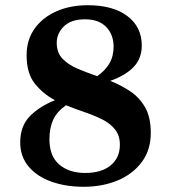

<svg xmlns="http://www.w3.org/2000/svg" viewBox="-20 -703 655 736"><path d="M316.5 -683Q413.5 -683 468.5 -641.2Q523.5 -599.5 523.5 -528.5Q523.5 -479 492.2 -446.2Q461 -413.5 402.5 -393Q443 -377 478.5 -353.5Q514 -330 536 -292Q558 -254 558 -194Q558 -128 523.5 -81.8Q489 -35.5 430.8 -11.2Q372.5 13 300.5 13Q232.5 13 177.5 -6.5Q122.5 -26 90 -64.2Q57.5 -102.5 57.5 -157.5Q57.5 -218.5 93 -256Q128.5 -293.5 190.5 -319Q145 -343 113.5 -382.5Q82 -422 82 -491.5Q82 -550 112.5 -593Q143 -636 196 -659.5Q249 -683 316.5 -683ZM197.5 -539Q197.5 -501 219.5 -478Q241.5 -455 276.8 -440Q312 -425 352.5 -411Q383 -432 399.2 -459.5Q415.5 -487 415.5 -523.5Q415.5 -570 387.2 -599.5Q359 -629 306 -629Q252.5 -629 225 -602Q197.5 -575 197.5 -539ZM169.5 -169Q169.5 -104.5 207.2 -72.2Q245 -40 306.5 -40Q369 -40 404.2 -69Q439.5 -98 439.5 -148Q439.5 -183.5 421.2 -206.5Q403 -229.5 372.8 -244.8Q342.5 -260 306 -272.5Q269.5 -285 233 -299.5Q197.5 -274.5 183.5 -243.2Q169.5 -212 169.5 -169Z"/></svg>

Font: Newsreader 16pt
Style: Bold
Weight: 700
Designer: Hugues Gentile
Foundry: Production Type
Version: Version 1.003; ttfautohint (v1.8.3)